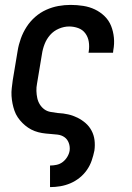

<svg xmlns="http://www.w3.org/2000/svg" viewBox="-20 -548 540 783"><path d="M184 215V127H185Q198 127 211.5 124Q225 121 236 112.5Q247 104 254.5 91.5Q262 79 264 66Q266 50 260.5 35Q255 20 243 11.5Q231 3 215 1Q199 -1 183 -2Q167 -3 151.5 -5.5Q136 -8 121.5 -13.5Q107 -19 94.5 -27.5Q82 -36 71.5 -46.5Q61 -57 52.5 -69.5Q44 -82 39 -96.5Q34 -111 31 -126Q28 -141 27 -157Q26 -173 28 -189Q30 -205 32 -221L52 -341Q56 -366 65 -391Q74 -416 88.5 -438.5Q103 -461 123.5 -479Q144 -497 168.5 -508Q193 -519 218 -523.5Q243 -528 268 -528Q294 -528 319.5 -524Q345 -520 367 -509.5Q389 -499 406.5 -482Q424 -465 433 -442.5Q442 -420 444.5 -394.5Q447 -369 442 -343L441 -333H341L342 -339Q345 -359 342 -378Q339 -397 328 -412Q317 -427 299 -433.5Q281 -440 262 -440Q241 -440 220 -431Q199 -422 184.5 -405.5Q170 -389 162 -368.5Q154 -348 151 -327L131 -207Q128 -192 128.5 -177Q129 -162 132 -148Q135 -134 142.5 -122Q150 -110 161 -102Q172 -94 186.5 -91.5Q201 -89 216 -87H217Q238 -86 258 -81.5Q278 -77 296 -68Q314 -59 329 -46Q344 -33 353.5 -15Q363 3 365.5 23.5Q368 44 365 66Q361 86 354 106.5Q347 127 334.5 145Q322 163 304.5 177Q287 191 267 199.5Q247 208 226 211.5Q205 215 185 215Z"/></svg>

Font: Iosevka Semibold Oblique
Style: Regular
Weight: 600
Italic angle: -9°
Monospace: yes
Designer: Belleve Invis
Foundry: Belleve Invis
Version: Version 32.5.0; ttfautohint (v1.8.4)